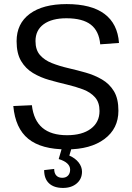

<svg xmlns="http://www.w3.org/2000/svg" viewBox="-20 -728 651 945"><path d="M308.4 7.3Q183.3 7.3 119.3 -44.6Q55.4 -96.5 45.5 -206.1L136.9 -210.2Q145.4 -135.8 188.6 -99.1Q231.8 -62.5 309.9 -62.5Q384.5 -62.5 427.1 -94.4Q469.8 -126.3 469.8 -181.8Q469.8 -224.2 447.7 -249Q425.7 -273.9 389.1 -287.8Q352.5 -301.6 309.4 -311.8Q266.2 -322 222.6 -334.3Q179.1 -346.6 142.5 -368.5Q105.9 -390.4 83.8 -427.8Q61.7 -465.1 61.7 -525.1Q61.7 -611.9 126.4 -659.9Q191.1 -707.9 308 -707.9Q429.2 -707.9 494 -659.7Q558.8 -611.5 565.7 -516.6L473.3 -509.8Q467.6 -575.2 427 -606.7Q386.4 -638.1 307.1 -638.1Q235.3 -638.1 195 -608.8Q154.7 -579.4 154.7 -525.7Q154.7 -482.4 176.8 -457.1Q198.9 -431.8 235.4 -417.4Q272 -402.9 315.6 -392.8Q359.2 -382.7 402.3 -370.5Q445.5 -358.2 482 -336.8Q518.6 -315.5 540.7 -279.2Q562.8 -242.9 562.8 -183Q562.8 -95.1 494.3 -43.9Q425.8 7.3 308.4 7.3ZM290.2 197Q245.7 197 221.5 174.5Q197.3 152 197.3 109.2L246.7 103.5Q246.7 124.7 257.2 135.9Q267.7 147.1 286.2 147.1Q304.6 147.1 314.9 136.1Q325.2 125.2 325.2 106.9Q325.2 89.9 311.3 76.7Q297.5 63.5 268.9 54.8L284.4 1.8H332L321.2 37.8Q350.3 50.3 367 71.6Q383.6 92.9 383.6 117.1Q383.6 152.6 357.7 174.8Q331.8 197 290.2 197Z"/></svg>

Font: Pathway Extreme 8pt Thin
Style: Regular
Weight: 100
Designer: Eduardo Rodriguez Tunni
Foundry: Eduardo Rodriguez Tunni
Version: Version 1.000